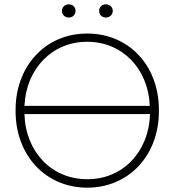

<svg xmlns="http://www.w3.org/2000/svg" viewBox="-20 -861 806 887"><path d="M298 -780C316 -780 329 -793 329 -811C329 -828 316 -841 298 -841C280 -841 266 -828 266 -811C266 -793 280 -780 298 -780ZM469 -780C487 -780 501 -793 501 -811C501 -828 487 -841 469 -841C451 -841 438 -828 438 -811C438 -793 451 -780 469 -780ZM52 -347C52 -144 190 6 383 6C575 6 714 -143 714 -346V-354C714 -558 575 -706 384 -706H382C190 -706 52 -556 52 -353ZM93 -372C101 -544 221 -668 382 -668H383C545 -668 665 -544 672 -372ZM673 -334C668 -159 547 -33 384 -33H383C219 -33 98 -159 93 -334Z"/></svg>

Font: Fixel Display ExtraLight
Style: Regular
Weight: 200
Designer: AlfaBravo + MacPaw
Foundry: Kyrylo Tkachov, Marchela Mozhyna, Serhii Makarenko, Maria Weinstein, Zakhar Kryvoshyya
Version: Version 1.211